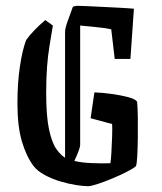

<svg xmlns="http://www.w3.org/2000/svg" viewBox="-20 -632 556 661"><path d="M162 -544Q156 -508 150.5 -474.5Q145 -441 142 -402.5Q139 -364 139 -312Q139 -231 149 -185.5Q159 -140 174 -119Q189 -98 204 -89V-523Q204 -534 212.5 -558Q221 -582 231 -609Q240 -612 246 -612Q254 -612 276.5 -611Q299 -610 328.5 -608.5Q358 -607 388.5 -605.5Q419 -604 441 -602L429 -429H375L363 -531Q351 -534 330.5 -536.5Q310 -539 289 -541Q268 -543 256 -544V-133Q256 -121 236 -78Q260 -72 295.5 -70.5Q331 -69 360 -70Q362 -80 363.5 -107Q365 -134 366 -162.5Q367 -191 366 -205L292 -225L305 -314Q333 -313 365 -308.5Q397 -304 421.5 -297.5Q446 -291 452 -282Q454 -262 454.5 -228Q455 -194 454.5 -157.5Q454 -121 452.5 -94Q451 -67 448 -60Q439 -52 416.5 -40.5Q394 -29 366.5 -17.5Q339 -6 316 1.5Q293 9 283 9Q267 9 241.5 5Q216 1 187.5 -7.5Q159 -16 134 -29.5Q109 -43 95 -61Q70 -95 55 -146.5Q40 -198 40 -277Q40 -346 48.5 -403Q57 -460 70 -494Q81 -510 99 -528.5Q117 -547 136 -563Z"/></svg>

Font: Grenze Gotisch
Style: Regular
Weight: 400
Designer: Renata Polastri
Foundry: Omnibus-Type
Version: Version 1.001